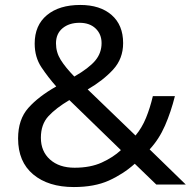

<svg xmlns="http://www.w3.org/2000/svg" viewBox="-20 -745 772 775"><path d="M304 -725Q384 -725 430.5 -684.5Q477 -644 477 -571Q477 -508 436.5 -464Q396 -420 334 -384L527 -198Q553 -229 569.5 -269.5Q586 -310 597 -357H686Q670 -293 646 -238Q622 -183 584 -142L730 0H611L524 -84Q477 -42 419 -16Q361 10 278 10Q175 10 114 -41Q53 -92 53 -186Q53 -263 94.5 -309.5Q136 -356 207 -396Q175 -432 147.5 -473Q120 -514 120 -569Q120 -643 169.5 -684Q219 -725 304 -725ZM301 -653Q259 -653 232.5 -631Q206 -609 206 -570Q206 -534 225 -503.5Q244 -473 280 -436Q339 -470 364.5 -500.5Q390 -531 390 -571Q390 -607 366 -630Q342 -653 301 -653ZM260 -341Q206 -309 175.5 -276Q145 -243 145 -189Q145 -134 182 -101Q219 -68 281 -68Q345 -68 391 -89Q437 -110 468 -139Z"/></svg>

Font: Noto Sans Warang Citi
Style: Regular
Weight: 400
Designer: Mangu Purty
Foundry: Mangu Purty
Version: Version 3.002; ttfautohint (v1.8.4.7-5d5b)